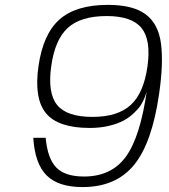

<svg xmlns="http://www.w3.org/2000/svg" viewBox="-20 -740 686 780"><path d="M626.5 -359.9Q598.1 -160.2 524.7 -70.1Q451.2 20 315.4 20Q216.8 20 169.2 -27.6Q121.6 -75.2 115.2 -180.2H165.5Q173.3 -95.2 209 -59.1Q244.6 -22.9 321.3 -22.9Q433.1 -22.9 491.7 -104Q550.3 -185.1 576.7 -373Q576.2 -369.6 575 -364.3Q573.7 -358.9 567.4 -343Q561 -327.1 551.8 -312.7Q542.5 -298.3 524.2 -280.8Q505.9 -263.2 482.7 -250.5Q459.5 -237.8 423.6 -229Q387.7 -220.2 344.7 -220.2Q216.8 -220.2 167.2 -279.5Q117.7 -338.9 136.2 -470.2Q154.8 -601.6 221.7 -660.9Q288.6 -720.2 418.9 -720.2Q520.5 -720.2 572 -681.6Q623.5 -643.1 634 -563Q644.5 -482.9 626.5 -359.9ZM355.5 -265.1Q458.5 -265.1 511.2 -313.7Q564 -362.3 579.1 -470.2Q594.2 -577.6 554.9 -626.2Q515.6 -674.8 413.1 -674.8Q308.6 -674.8 255.9 -627.2Q203.1 -579.6 188 -470.2Q172.9 -361.8 212.2 -313.5Q251.5 -265.1 355.5 -265.1Z"/></svg>

Font: Fivo Sans Light
Style: Regular
Weight: 300
Designer: Alexander Slobzheninov
Foundry: Alexander Slobzheninov
Version: 1.0